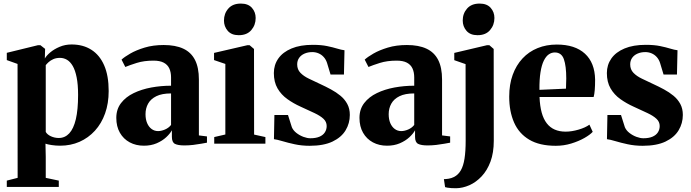

<svg xmlns="http://www.w3.org/2000/svg" viewBox="-20 -782 3760 1045"><path d="M17 235.5V201L76 186L75.5 -434L17 -455V-494.5L186.5 -536H200L225.5 -516L224 -463.5Q232.5 -479 253.5 -496.8Q274.5 -514.5 304.5 -527.2Q334.5 -540 369.5 -540Q432 -540 477.2 -511.2Q522.5 -482.5 547 -426.2Q571.5 -370 571.5 -286.5Q571.5 -219.5 552 -164.8Q532.5 -110 496.8 -70.8Q461 -31.5 412.8 -10.2Q364.5 11 307 11Q283.5 11 260.8 7.5Q238 4 227.5 0L229 71.5V186L300 201V235.5ZM300 -31Q333.5 -31 357 -56.2Q380.5 -81.5 392.8 -133.2Q405 -185 405 -265.5Q405 -322 397.2 -360.8Q389.5 -399.5 376 -422.8Q362.5 -446 344.8 -456.5Q327 -467 306.5 -467Q285.5 -467 270 -460Q254.5 -453 244.5 -443.8Q234.5 -434.5 229 -427.5V-64Q237 -49.5 257.2 -40.2Q277.5 -31 300 -31Z M763 11Q720 11 686 -7.2Q652 -25.5 632.5 -59.5Q613 -93.5 613 -140.5Q613 -187.5 638.8 -221Q664.5 -254.5 707.5 -275.2Q750.5 -296 803.5 -305.8Q856.5 -315.5 911 -315.5V-360.5Q911 -389 901.5 -409.5Q892 -430 871 -441Q850 -452 815.5 -452Q763.5 -452 724 -439.5Q684.5 -427 662 -417.5L641.5 -457.5Q657 -472 689 -490.5Q721 -509 767.2 -523Q813.5 -537 871 -537Q935 -537 977.5 -517.2Q1020 -497.5 1041.2 -456Q1062.5 -414.5 1062.5 -349V-45L1106.5 -39.5V-5.5Q1095.5 -3.5 1075.2 0.2Q1055 4 1030.8 6.8Q1006.5 9.5 983.5 9.5Q949 9.5 932.2 1Q915.5 -7.5 915.5 -37.5V-73Q905.5 -54.5 884.5 -35Q863.5 -15.5 832.8 -2.2Q802 11 763 11ZM840.5 -68.5Q858 -68.5 878.2 -77.2Q898.5 -86 911 -102V-273.5Q861.5 -273.5 831 -258.5Q800.5 -243.5 786.2 -218Q772 -192.5 772 -160.5Q772 -132.5 780.8 -112Q789.5 -91.5 805 -80Q820.5 -68.5 840.5 -68.5Z M1146 0V-36L1206.5 -50V-434L1145 -455V-494L1326.5 -536H1338.5L1362.5 -515.5L1363 -49.5L1424.5 -36V0ZM1279 -590.5Q1240 -590.5 1219.5 -614.2Q1199 -638 1199 -670Q1199 -708.5 1222.8 -735.5Q1246.5 -762.5 1290.5 -762.5H1291.5Q1330.5 -762.5 1351 -739.5Q1371.5 -716.5 1371.5 -684Q1371.5 -646 1347.8 -618.2Q1324 -590.5 1280 -590.5Z M1665.5 11.5Q1622 11.5 1584 3.2Q1546 -5 1517 -13.8Q1488 -22.5 1471 -24.5L1473.5 -156H1547.5L1568.5 -89.5Q1576 -72 1593.2 -58.5Q1610.5 -45 1631.2 -37.2Q1652 -29.5 1669 -29.5Q1699 -29.5 1718.8 -38Q1738.5 -46.5 1748.2 -61.8Q1758 -77 1758 -96Q1758 -119 1740.8 -135.2Q1723.5 -151.5 1691.8 -166.5Q1660 -181.5 1616 -201.5Q1577 -219 1543.8 -242.8Q1510.5 -266.5 1490.5 -301Q1470.5 -335.5 1470.5 -384.5Q1470.5 -429 1495 -463.8Q1519.5 -498.5 1566.8 -518.2Q1614 -538 1682 -538Q1728 -538 1760.2 -531.2Q1792.5 -524.5 1815.2 -517.5Q1838 -510.5 1855 -508.5L1852 -376.5H1779L1760 -439.5Q1754 -458 1742.2 -471.2Q1730.5 -484.5 1714.2 -491.5Q1698 -498.5 1679.5 -498.5Q1656 -498.5 1637.2 -490.2Q1618.5 -482 1608 -467Q1597.5 -452 1597.5 -431.5Q1597.5 -404 1615 -385.8Q1632.5 -367.5 1661.2 -353.8Q1690 -340 1722 -325Q1752.5 -311 1781.2 -295.5Q1810 -280 1833.2 -260.8Q1856.5 -241.5 1870.2 -216Q1884 -190.5 1884 -156.5Q1884 -111 1861 -72.8Q1838 -34.5 1789.8 -11.5Q1741.5 11.5 1665.5 11.5Z M2086.5 11Q2043.5 11 2009.5 -7.2Q1975.5 -25.5 1956 -59.5Q1936.5 -93.5 1936.5 -140.5Q1936.5 -187.5 1962.2 -221Q1988 -254.5 2031 -275.2Q2074 -296 2127 -305.8Q2180 -315.5 2234.5 -315.5V-360.5Q2234.5 -389 2225 -409.5Q2215.5 -430 2194.5 -441Q2173.5 -452 2139 -452Q2087 -452 2047.5 -439.5Q2008 -427 1985.5 -417.5L1965 -457.5Q1980.5 -472 2012.5 -490.5Q2044.5 -509 2090.8 -523Q2137 -537 2194.5 -537Q2258.5 -537 2301 -517.2Q2343.5 -497.5 2364.8 -456Q2386 -414.5 2386 -349V-45L2430 -39.5V-5.5Q2419 -3.5 2398.8 0.2Q2378.5 4 2354.2 6.8Q2330 9.5 2307 9.5Q2272.5 9.5 2255.8 1Q2239 -7.5 2239 -37.5V-73Q2229 -54.5 2208 -35Q2187 -15.5 2156.2 -2.2Q2125.5 11 2086.5 11ZM2164 -68.5Q2181.5 -68.5 2201.8 -77.2Q2222 -86 2234.5 -102V-273.5Q2185 -273.5 2154.5 -258.5Q2124 -243.5 2109.8 -218Q2095.5 -192.5 2095.5 -160.5Q2095.5 -132.5 2104.2 -112Q2113 -91.5 2128.5 -80Q2144 -68.5 2164 -68.5Z M2462.5 242.5Q2449 242.5 2437 241.8Q2425 241 2415.8 239.5Q2406.5 238 2402.5 236.5L2396 193Q2405.5 193 2421 190.8Q2436.5 188.5 2451.5 181Q2474.5 169 2488.2 145Q2502 121 2508.2 81.5Q2514.5 42 2514.5 -16L2514 -433L2452.5 -454.5V-494L2630.5 -536H2643.5L2667 -515.5L2667.5 -15.5Q2667.5 49.5 2649.5 97.8Q2631.5 146 2601.2 178Q2571 210 2534.8 226Q2498.5 242 2462.5 242.5ZM2578.5 -590.5Q2539.5 -590.5 2519 -614.2Q2498.5 -638 2498.5 -670Q2498.5 -708.5 2522.2 -735.5Q2546 -762.5 2590 -762.5H2591Q2630 -762.5 2650.5 -739.5Q2671 -716.5 2671 -684Q2671 -646 2647.2 -618.2Q2623.5 -590.5 2579.5 -590.5Z M3005 11.5Q2916.5 11.5 2860.5 -21.8Q2804.5 -55 2778 -115.2Q2751.5 -175.5 2751.5 -256Q2751.5 -322.5 2770.5 -374.8Q2789.5 -427 2824 -464Q2858.5 -501 2906 -520.2Q2953.5 -539.5 3010.5 -539.5Q3109.5 -539.5 3163.5 -490Q3217.5 -440.5 3219 -348.5Q3219 -315 3217 -291.5Q3215 -268 3211 -254H2916.5Q2918.5 -205 2928.2 -169.5Q2938 -134 2955.8 -111Q2973.5 -88 2999.2 -76.8Q3025 -65.5 3058.5 -65.5Q3091.5 -65.5 3129 -76.5Q3166.5 -87.5 3188 -103.5L3206 -64.5Q3191.5 -48.5 3160.8 -31Q3130 -13.5 3089.5 -1Q3049 11.5 3005 11.5ZM2916 -293 3060.5 -299.5Q3061 -314 3061.2 -327Q3061.5 -340 3062 -354.5Q3062 -423 3049 -459.8Q3036 -496.5 2999.5 -496.5Q2982 -496.5 2966.8 -486Q2951.5 -475.5 2939.8 -451.8Q2928 -428 2921.8 -389Q2915.5 -350 2916 -293Z M3478 11.5Q3434.5 11.5 3396.5 3.2Q3358.5 -5 3329.5 -13.8Q3300.5 -22.5 3283.5 -24.5L3286 -156H3360L3381 -89.5Q3388.5 -72 3405.8 -58.5Q3423 -45 3443.8 -37.2Q3464.5 -29.5 3481.5 -29.5Q3511.5 -29.5 3531.2 -38Q3551 -46.5 3560.8 -61.8Q3570.5 -77 3570.5 -96Q3570.5 -119 3553.2 -135.2Q3536 -151.5 3504.2 -166.5Q3472.5 -181.5 3428.5 -201.5Q3389.5 -219 3356.2 -242.8Q3323 -266.5 3303 -301Q3283 -335.5 3283 -384.5Q3283 -429 3307.5 -463.8Q3332 -498.5 3379.2 -518.2Q3426.5 -538 3494.5 -538Q3540.5 -538 3572.8 -531.2Q3605 -524.5 3627.8 -517.5Q3650.5 -510.5 3667.5 -508.5L3664.5 -376.5H3591.5L3572.5 -439.5Q3566.5 -458 3554.8 -471.2Q3543 -484.5 3526.8 -491.5Q3510.5 -498.5 3492 -498.5Q3468.5 -498.5 3449.8 -490.2Q3431 -482 3420.5 -467Q3410 -452 3410 -431.5Q3410 -404 3427.5 -385.8Q3445 -367.5 3473.8 -353.8Q3502.5 -340 3534.5 -325Q3565 -311 3593.8 -295.5Q3622.5 -280 3645.8 -260.8Q3669 -241.5 3682.8 -216Q3696.5 -190.5 3696.5 -156.5Q3696.5 -111 3673.5 -72.8Q3650.5 -34.5 3602.2 -11.5Q3554 11.5 3478 11.5Z"/></svg>

Font: Merriweather 96pt ExtraBold
Style: Regular
Weight: 800
Version: Version 2.100